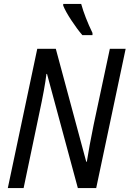

<svg xmlns="http://www.w3.org/2000/svg" viewBox="-20 -964 664 984"><path d="M171 -714H266L422 -135H425Q437 -212 460 -325L543 -714H624L473 0H379L221 -585H218Q210 -516 180 -377L101 0H20ZM304 -935V-944H396Q415 -876 454 -795V-784H402Q376 -814 346 -859.5Q316 -905 304 -935Z"/></svg>

Font: Noto Sans UI Narrow
Style: Italic
Weight: 400
Width: 4
Italic angle: -12°
Designer: Monotype Design Team
Foundry: Monotype Imaging Inc.
Version: Version 1.001